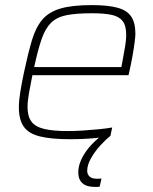

<svg xmlns="http://www.w3.org/2000/svg" viewBox="-20 -538 602 753"><path d="M255 8Q181 8 136.5 -3Q92 -14 73 -41.5Q54 -69 54 -117Q54 -143 59.5 -177Q65 -211 74 -254Q90 -329 105 -379.5Q120 -430 145.5 -460.5Q171 -491 217 -504.5Q263 -518 339 -518Q404 -518 441.5 -507.5Q479 -497 495 -472.5Q511 -448 511 -405Q511 -396 508 -372Q505 -348 499.5 -317.5Q494 -287 487 -256L484 -243H107Q99 -203 93.5 -172Q88 -141 88 -118Q88 -82 103 -61.5Q118 -41 152.5 -32.5Q187 -24 246 -24Q273 -24 304.5 -26Q336 -28 366.5 -31Q397 -34 420 -38L413 -5Q395 -1 368.5 2Q342 5 312.5 6.5Q283 8 255 8ZM114 -275H456L460 -296Q466 -329 470.5 -355Q475 -381 475 -400Q475 -438 460.5 -456Q446 -474 416.5 -480Q387 -486 340 -486Q279 -486 241 -478.5Q203 -471 180.5 -449Q158 -427 143.5 -385.5Q129 -344 114 -275ZM354 195Q329 195 314.5 188Q300 181 293.5 168Q287 155 287 138Q287 101 314.5 60Q342 19 391 -15L413 -5Q395 9 373.5 32.5Q352 56 337 82.5Q322 109 322 132Q322 145 331 154Q340 163 361 163Q364 163 367.5 163Q371 163 378 162L371 194Q366 195 362.5 195Q359 195 354 195Z"/></svg>

Font: Saira Thin
Style: Italic
Weight: 100
Italic angle: -12°
Designer: Hector Gatti with collaboration of the Omnibus-Type team
Foundry: Omnibus-Type
Version: Version 1.101